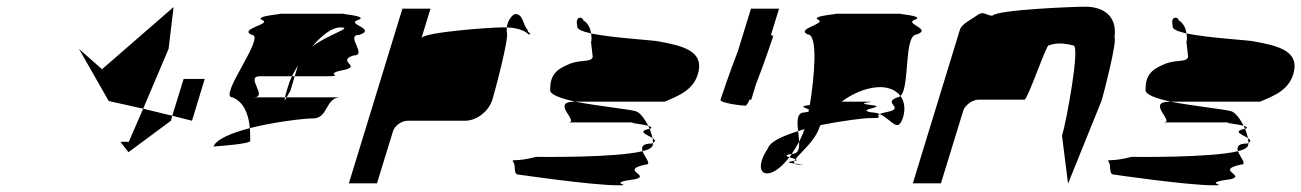

<svg xmlns="http://www.w3.org/2000/svg" viewBox="-20 -736 3890 574"><path d="M216 -590 285 -529 499 -715 484 -590 408 -411 305 -434ZM340 -312 364 -281 491 -375 495 -390 408 -411 365 -312ZM495 -390 529 -500H592L554 -375Z M618 -298C632 -299 735 -306 728 -316C728 -329 728 -341 727 -353C674 -339 628 -321 618 -298ZM675 -445C630 -445 778 -632 732 -632C693 -650 794 -664 764 -676C735 -689 842 -695 814 -695H1011C983 -695 1088 -689 1050 -676C1013 -664 1107 -650 1055 -632C1009 -632 1082 -570 1036 -570C984 -552 1066 -538 1004 -526C943 -514 1017 -508 954 -508H861L871 -541C865 -530 858 -519 853 -508H757C711 -508 784 -445 738 -445H832C829 -433 833 -437 837 -445H998C952 -445 962 -382 916 -382C890 -382 802 -372 727 -353C723 -398 707 -432 675 -445ZM840 -474C836 -460 833 -451 832 -445H837C841 -453 848 -464 848 -464L861 -508H853C847 -496 843 -485 840 -474ZM913 -597C965 -635 1039 -654 997 -654C972 -654 942 -630 913 -597Z M1023 -188H1107L1155 -344C1160 -360 1180 -375 1199 -375H1370C1405 -375 1441 -403 1452 -438C1457 -454 1504 -627 1495 -640V-654H1477C1449 -654 1246 -640 1240 -622L1267 -710H1183ZM1495 -654C1498 -678 1514 -694 1521 -694C1545 -694 1543 -660 1558 -646C1556 -638 1570 -638 1562 -632C1546 -647 1523 -653 1495 -654Z M1515 -251C1523 -239 1513 -214 1531 -214C1531 -214 1749 -182 1828 -182C1880 -182 1784 -188 1878 -200C1928 -212 1830 -227 1910 -244C1930 -244 1907 -266 1901 -284C1818 -264 1598 -267 1583 -267C1517 -250 1507 -263 1515 -251ZM1625 -470C1620 -454 1655 -442 1700 -432H1967C2006 -449 2062 -467 2070 -532C2075 -586 2016 -600 1950 -612C1936 -616 1815 -622 1747 -636C1749 -626 1749 -617 1747 -610L1752 -566C1747 -549 1723 -559 1685 -546C1659 -534 1624 -523 1625 -470ZM1706 -658C1698 -689 1722 -687 1724 -675C1737 -668 1745 -652 1747 -636C1721 -642 1703 -649 1706 -658ZM1678 -370C1715 -370 1624 -432 1697 -432H1700C1768 -419 1855 -410 1879 -404C1893 -401 1907 -381 1918 -360C1896 -366 1842 -370 1885 -370ZM1918 -360C1919 -357 1921 -354 1922 -351H1924C1931 -354 1927 -357 1918 -360ZM1901 -284C1897 -296 1900 -307 1929 -307C1930 -308 1931 -308 1932 -309C1932 -306 1932 -303 1931 -301C1929 -294 1918 -288 1901 -284ZM1922 -351C1926 -342 1929 -331 1931 -323C1916 -333 1882 -343 1922 -351ZM1931 -323C1932 -318 1932 -313 1932 -309C1942 -314 1938 -318 1931 -323Z M2134 -438C2131 -428 2198 -420 2209 -420C2211 -420 2216 -427 2221 -438H2226L2240 -484C2263 -542 2289 -620 2291 -626C2292 -628 2289 -630 2285 -632L2309 -710H2225L2186 -583C2163 -525 2136 -444 2134 -438Z M2276 -293C2242 -242 2251 -208 2286 -220C2303 -226 2322 -243 2340 -266C2330 -269 2324 -272 2347 -276C2354 -287 2362 -299 2369 -312C2368 -322 2368 -333 2366 -344C2318 -329 2282 -312 2276 -293ZM2395 -633C2357 -650 2452 -665 2426 -677C2400 -689 2501 -695 2476 -695H2676C2651 -695 2750 -689 2715 -677C2681 -665 2768 -650 2721 -633C2681 -633 2701 -475 2672 -449C2658 -468 2632 -478 2600 -475C2566 -472 2528 -456 2496 -432H2564C2625 -432 2521 -429 2584 -422C2640 -416 2532 -409 2586 -400C2594 -400 2603 -398 2610 -395C2594 -387 2629 -383 2581 -383C2562 -383 2499 -375 2433 -362L2430 -356C2417 -315 2373 -280 2358 -260C2354 -262 2345 -264 2340 -266C2343 -269 2345 -272 2347 -276H2348C2367 -276 2370 -292 2369 -312C2375 -324 2381 -337 2385 -350C2378 -348 2373 -346 2366 -344C2363 -373 2361 -400 2386 -400C2390 -401 2395 -401 2397 -402C2398 -404 2397 -407 2398 -409C2388 -414 2365 -418 2401 -422C2415 -507 2426 -633 2395 -633ZM2350 -254C2352 -254 2354 -255 2355 -255C2353 -252 2354 -249 2356 -247C2341 -249 2327 -251 2350 -254ZM2355 -255C2366 -257 2363 -258 2358 -260C2356 -258 2356 -257 2355 -255ZM2356 -247C2358 -245 2362 -244 2370 -244C2393 -244 2373 -245 2356 -247ZM2610 -395C2646 -379 2664 -335 2680 -386C2687 -410 2684 -433 2672 -449C2669 -447 2666 -445 2663 -445C2615 -428 2690 -413 2631 -401C2620 -399 2614 -397 2610 -395Z M2709 -188H2793L2860 -406C2865 -421 2887 -438 2905 -438H3043C3052 -438 3110 -607 3115 -600C3135 -608 3158 -608 3189 -600C3210 -600 3168 -372 3155 -330L3173 -187L3274 -437C3279 -454 3320 -612 3312 -624C3321 -692 3274 -716 3225 -716C3190 -716 2961 -707 2947 -689C2930 -689 2920 -704 2904 -692C2888 -680 2855 -665 2850 -648Z M3295 -251C3303 -239 3293 -214 3311 -214C3311 -214 3529 -182 3608 -182C3660 -182 3564 -188 3658 -200C3708 -212 3610 -227 3690 -244C3710 -244 3687 -266 3681 -284C3598 -264 3378 -267 3363 -267C3297 -250 3287 -263 3295 -251ZM3405 -470C3400 -454 3435 -442 3480 -432H3747C3786 -449 3842 -467 3850 -532C3855 -586 3796 -600 3730 -612C3716 -616 3595 -622 3527 -636C3529 -626 3529 -617 3527 -610L3532 -566C3527 -549 3503 -559 3465 -546C3439 -534 3404 -523 3405 -470ZM3486 -658C3478 -689 3502 -687 3504 -675C3517 -668 3525 -652 3527 -636C3501 -642 3483 -649 3486 -658ZM3458 -370C3495 -370 3404 -432 3477 -432H3480C3548 -419 3635 -410 3659 -404C3673 -401 3687 -381 3698 -360C3676 -366 3622 -370 3665 -370ZM3698 -360C3699 -357 3701 -354 3702 -351H3704C3711 -354 3707 -357 3698 -360ZM3681 -284C3677 -296 3680 -307 3709 -307C3710 -308 3711 -308 3712 -309C3712 -306 3712 -303 3711 -301C3709 -294 3698 -288 3681 -284ZM3702 -351C3706 -342 3709 -331 3711 -323C3696 -333 3662 -343 3702 -351ZM3711 -323C3712 -318 3712 -313 3712 -309C3722 -314 3718 -318 3711 -323Z"/></svg>

Font: bitstorm
Style: extobl
Weight: 400
Version: Version 0.2